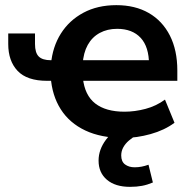

<svg xmlns="http://www.w3.org/2000/svg" viewBox="-20 -526 737 746"><path d="M460 10Q373 10 311.5 -19Q250 -48 216 -101.5Q182 -155 177 -228L193 -212H163Q85 -212 48.5 -250.5Q12 -289 12 -355V-396H116V-355Q116 -321 130.5 -306.5Q145 -292 178 -292H196L178 -276Q184 -344 216.5 -395.5Q249 -447 304 -476.5Q359 -506 432 -506Q505 -506 558 -475.5Q611 -445 640 -388Q669 -331 669 -252V-212H292L302 -223Q309 -156 350 -124Q391 -92 464 -92Q504 -92 545.5 -103Q587 -114 621 -139L658 -49Q619 -20 565 -5Q511 10 460 10ZM435 -414Q397 -414 367.5 -398Q338 -382 321 -351.5Q304 -321 301 -276L292 -292H575L559 -275Q559 -344 526.5 -379Q494 -414 435 -414ZM485 200Q428 200 395.5 172.5Q363 145 363 98Q363 55 392 16.5Q421 -22 467 -43L510 0Q495 8 481 20Q467 32 459 46.5Q451 61 451 78Q451 102 466 113Q481 124 503 124Q517 124 530 121.5Q543 119 557 114L574 183Q553 192 532 196Q511 200 485 200Z"/></svg>

Font: Nunito Sans 9pt
Style: Bold
Weight: 700
Version: Version 3.101;gftools[0.9.27]